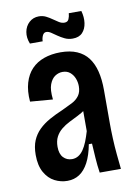

<svg xmlns="http://www.w3.org/2000/svg" viewBox="-83 -764 586 829"><g transform="rotate(-10 210.5 -349.5)"><path d="M145 11Q116 11 89.5 -2.5Q63 -16 46 -46Q29 -76 29 -123Q29 -160 40 -186Q51 -212 71 -231.5Q91 -251 118 -266Q145 -281 176 -294Q202 -306 221.5 -316Q241 -326 252.5 -342Q264 -358 264 -383Q264 -401 257.5 -417.5Q251 -434 238 -445Q225 -456 205 -456Q188 -456 172.5 -446Q157 -436 148 -412.5Q139 -389 144 -346L45 -354Q41 -401 51.5 -436.5Q62 -472 84 -495Q106 -518 138.5 -529.5Q171 -541 211 -541Q253 -541 283 -528Q313 -515 331.5 -490.5Q350 -466 359 -430.5Q368 -395 368 -348V-199Q368 -172 369.5 -136Q371 -100 374.5 -64Q378 -28 381 0H288Q283 -33 281 -65Q279 -97 277 -129H263Q254 -81 237.5 -50Q221 -19 198 -4Q175 11 145 11ZM181 -78Q196 -78 208.5 -85.5Q221 -93 231 -107.5Q241 -122 249 -142Q257 -162 264 -186V-298L295 -305Q287 -290 271 -278.5Q255 -267 236 -257.5Q217 -248 198 -238.5Q179 -229 163 -216Q147 -203 137.5 -185Q128 -167 128 -141Q128 -110 143 -94Q158 -78 181 -78ZM274 -590Q255 -590 239.5 -597.5Q224 -605 211 -614Q198 -623 187 -630.5Q176 -638 166 -638Q155 -638 149.5 -626Q144 -614 144 -601H88Q77 -628 81.5 -653Q86 -678 103.5 -694Q121 -710 146 -710Q163 -710 177 -703Q191 -696 203.5 -687Q216 -678 227.5 -671Q239 -664 251 -664Q265 -664 270 -675.5Q275 -687 276 -701H331Q339 -673 335.5 -647.5Q332 -622 317 -606Q302 -590 274 -590Z"/></g></svg>

Font: Bricolage Grotesque Condensed Medium
Style: Regular
Weight: 500
Width: 3
Designer: Mathieu Triay
Foundry: Atelier Triay
Version: Version 1.000;gftools[0.9.30]